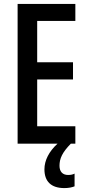

<svg xmlns="http://www.w3.org/2000/svg" viewBox="-20 -734 449 981"><path d="M284 113C284 76 298 45 342 0H365V-89H170V-328H353V-416H170V-627H365V-714H70V0H274C230 40 207 86 207 131C207 193 241 227 309 227C331 227 349 223 361 218V153C353 157 344 160 328 160C300 160 284 143 284 113Z"/></svg>

Font: Noto Sans Devanagari ExtraCondensed Medium
Style: Regular
Weight: 500
Width: 2
Designer: Jelle Bosma - Monotype Design Team
Foundry: Monotype Imaging Inc.
Version: Version 2.004